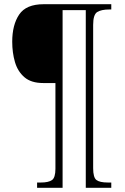

<svg xmlns="http://www.w3.org/2000/svg" viewBox="-20 -780 593 911"><path d="M156 111V86H174Q210 86 226.5 74.5Q243 63 243 21V-386H185Q128 -386 96 -413.5Q64 -441 51 -485.5Q38 -530 38 -582Q38 -662 71 -711Q104 -760 187 -760H508V-735H498Q461 -735 441.5 -723Q422 -711 422 -662V18Q422 62 437.5 74Q453 86 492 86H508V111H387V-732H277V111Z"/></svg>

Font: Noto Serif Tamil SemiCondensed ExtraLight
Style: Italic
Weight: 200
Width: 4
Italic angle: -12°
Designer: Indian Type Foundry, Tom Grace, and the Monotype Design Team
Foundry: Monotype Imaging Inc.
Version: Version 2.003; ttfautohint (v1.8.4.7-5d5b)